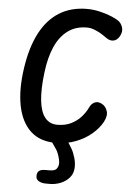

<svg xmlns="http://www.w3.org/2000/svg" viewBox="-78 -1068 953 1444"><g transform="rotate(5 398.0 -346.0)"><path d="M369 10Q251.5 10 180.2 -57Q109 -124 85.2 -245.5Q61.5 -367 85.5 -529.5Q108.5 -687 164.8 -795Q221 -903 310 -958.5Q399 -1014 519.5 -1014Q566.5 -1014 615 -1002.8Q663.5 -991.5 702.8 -975.5Q742 -959.5 761.5 -945Q783 -929.5 793 -898.2Q803 -867 783.5 -831.5Q765 -799.5 738.2 -794.5Q711.5 -789.5 686 -807Q670 -819 644.8 -834.8Q619.5 -850.5 589.8 -862.5Q560 -874.5 530 -874.5Q447 -874.5 387.2 -830.8Q327.5 -787 291.2 -705.8Q255 -624.5 241.5 -511Q225.5 -382 235 -296.5Q244.5 -211 279 -168.8Q313.5 -126.5 371.5 -126.5Q431 -126.5 475.5 -148.5Q520 -170.5 550.8 -205.2Q581.5 -240 599 -277.5Q613.5 -308 638.5 -318.2Q663.5 -328.5 692.5 -312.5Q721 -298 733 -262.2Q745 -226.5 718.5 -177.5Q692.5 -130 642.5 -87Q592.5 -44 523 -17Q453.5 10 369 10ZM323.5 321.5Q293.5 321.5 271.2 309Q249 296.5 249.5 270.5Q250 243 265.5 231.5Q281 220 311 220H341Q382.5 220 395 204.8Q407.5 189.5 410 171Q412.5 155.5 407.5 133.2Q402.5 111 394.8 90.8Q387 70.5 380.5 61Q363 34.5 348.5 14Q334 -6.5 308.5 -29.5Q292.5 -44 298.2 -57Q304 -70 320.8 -78Q337.5 -86 353.5 -86Q375.5 -86 391.2 -79.2Q407 -72.5 421 -59.5Q445 -36.5 458 -14.8Q471 7 491.5 39.5Q507.5 65 520.2 107.5Q533 150 530 188.5Q527 231 500.5 260.8Q474 290.5 435.2 306Q396.5 321.5 355 321.5Z"/></g></svg>

Font: Edu SA Hand Cursive
Style: Regular
Weight: 400
Designer: Tina and Corey Anderson, Eben Sorkin, Mirko Velimirovic
Foundry: Google for Education
Version: Version 2.000